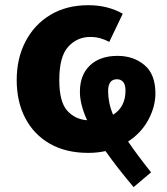

<svg xmlns="http://www.w3.org/2000/svg" viewBox="-20 -583 655 754"><path d="M504.6 151.8Q437.4 71.8 394.4 10.3Q361.5 17.4 326.7 17.4Q238.5 17.4 175.6 -18.7Q112.8 -54.9 79.2 -119.2Q45.6 -183.6 45.6 -268.7Q45.6 -353.8 80.3 -420.3Q114.9 -486.7 177.9 -524.6Q241 -562.6 327.2 -562.6Q402.6 -562.6 462.1 -529.2L409.2 -418.5Q391.8 -427.7 373.6 -432.8Q355.4 -437.9 334.4 -437.9Q282.6 -437.9 247.7 -399.2Q212.8 -360.5 212.8 -268.7Q212.8 -184.1 243.3 -149.2Q273.8 -114.4 322.1 -110.8Q293.8 -172.8 293.8 -222.6Q293.8 -288.7 333.3 -326.2Q372.8 -363.6 441.5 -363.6Q504.6 -363.6 547.4 -327.4Q590.3 -291.3 590.3 -216.4Q590.3 -164.1 562.6 -112.6Q534.9 -61 483.1 -27.2Q517.4 23.6 573.3 93.8ZM404.6 -225.6Q404.6 -203.6 409 -181Q413.3 -158.5 424.1 -132.3Q472.8 -163.1 472.8 -226.7Q472.8 -250.8 463.6 -261.3Q454.4 -271.8 439.5 -271.8Q404.6 -271.8 404.6 -225.6Z"/></svg>

Font: FiraCode Nerd Font
Style: Bold
Weight: 700
Designer: Carrois Corporate, Edenspiekermann AG, Nikita Prokopov
Foundry: Carrois Corporate, Edenspiekermann AG, Nikita Prokopov
Version: Version 6.002;Nerd Fonts 2.1.0